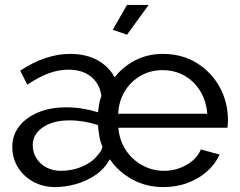

<svg xmlns="http://www.w3.org/2000/svg" viewBox="-20 -750 973 780"><path d="M204 10Q155 10 115.5 -11.5Q76 -33 53 -70Q30 -107 30 -153Q30 -201 58 -237Q86 -273 135.5 -293.5Q185 -314 249 -314Q283 -314 316.5 -308.5Q350 -303 378 -294Q380 -310 383 -328Q386 -346 392 -360Q385 -410 350 -438.5Q315 -467 257 -467Q217 -467 176 -451.5Q135 -436 91 -406L62 -463Q165 -531 265 -531Q329 -531 375 -506Q421 -481 446 -436Q479 -479 529.5 -505Q580 -531 641 -531Q720 -531 779.5 -494Q839 -457 872.5 -396Q906 -335 906 -261Q906 -255 905.5 -245.5Q905 -236 904 -231H461Q465 -180 491 -140.5Q517 -101 558 -78.5Q599 -56 647 -56Q695 -56 737.5 -80Q780 -104 796 -143L872 -122Q855 -84 821.5 -54Q788 -24 742.5 -7Q697 10 644 10Q574 10 517.5 -21Q461 -52 426 -103Q404 -63 366.5 -38Q329 -13 286 -1.5Q243 10 204 10ZM227 -56Q274 -56 314.5 -73.5Q355 -91 377 -120Q394 -137 396 -155Q388 -172 383.5 -197.5Q379 -223 378 -242Q351 -251 321 -256Q291 -261 262 -261Q196 -261 154.5 -233Q113 -205 113 -160Q113 -131 128 -107Q143 -83 169 -69.5Q195 -56 227 -56ZM822 -288Q818 -340 793.5 -380Q769 -420 729.5 -442.5Q690 -465 640 -465Q591 -465 551 -442Q511 -419 487 -379.5Q463 -340 460 -288ZM496 -609 438 -629 496 -730H584Z"/></svg>

Font: Raleway Thin Medium
Style: Regular
Weight: 500
Version: Version 4.026